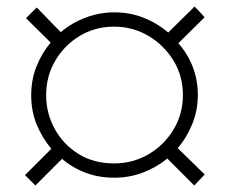

<svg xmlns="http://www.w3.org/2000/svg" viewBox="-20 -610 707 591"><path d="M89 -39 57 -71 138 -152Q110 -185 93 -226.5Q76 -268 76 -317Q76 -365 92.5 -406Q109 -447 136 -479L60 -554L93 -587L167 -511Q201 -540 244 -556Q287 -572 331 -572Q381 -572 423 -555Q465 -538 498 -510L579 -590L610 -557L529 -477Q589 -408 589 -317Q589 -272 572.5 -230Q556 -188 527 -154L610 -73L578 -39L495 -122Q462 -95 420.5 -79Q379 -63 331 -63Q240 -63 171 -121ZM331 -107Q389 -107 437 -135Q485 -163 514 -211Q543 -259 543 -317Q543 -376 514 -423.5Q485 -471 437 -499.5Q389 -528 331 -528Q273 -528 225.5 -499.5Q178 -471 150 -423Q122 -375 122 -317Q122 -262 148 -214Q174 -166 221 -136.5Q268 -107 331 -107Z"/></svg>

Font: MuseoModerno Thin ExtraLight
Style: Regular
Weight: 250
Version: Version 1.002